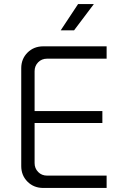

<svg xmlns="http://www.w3.org/2000/svg" viewBox="-20 -929 601 949"><path d="M194 0Q147 0 116 -31Q85 -62 85 -108V-592Q85 -638 116 -669Q147 -700 194 -700H507V-639H213Q186 -639 168.5 -621Q151 -603 151 -577V-123Q151 -97 168.5 -79Q186 -61 213 -61H507V0ZM120 -321V-380H486V-321ZM280 -779 366 -909H444L346 -779Z"/></svg>

Font: SUSE Thin Light
Style: Regular
Weight: 300
Version: Version 1.000